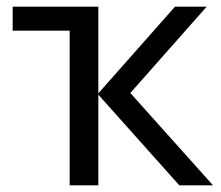

<svg xmlns="http://www.w3.org/2000/svg" viewBox="-20 -556 663 576"><path d="M600 -536 371 -277 619 0H518L275 -272V0H189V-464H18V-536H275V-276L505 -536Z"/></svg>

Font: TSCustom
Style: Regular
Weight: 400
Designer: Monotype Design Team
Foundry: Monotype Imaging Inc.
Version: Version 2.004; ttfautohint (v1.8.3) -l 8 -r 50 -G 200 -x 14 